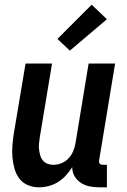

<svg xmlns="http://www.w3.org/2000/svg" viewBox="-20 -791 540 819"><path d="M146 8Q121 8 98.5 -1.5Q76 -11 62 -30Q48 -49 41.5 -72.5Q35 -96 33 -121Q31 -146 33 -171.5Q35 -197 39 -222L89 -520H202L150 -207Q148 -193 146.5 -180Q145 -167 146.5 -154Q148 -141 151.5 -128.5Q155 -116 163 -106.5Q171 -97 182.5 -92.5Q194 -88 208 -88Q225 -88 242.5 -95Q260 -102 272.5 -115.5Q285 -129 292 -146Q299 -163 302 -180L358 -520H471L403 -108Q402 -104 402.5 -100Q403 -96 405.5 -93Q408 -90 411.5 -89Q415 -88 419 -88H436V8H403Q382 8 362 4Q342 0 325 -11Q308 -22 298 -39.5Q288 -57 288 -78Q276 -59 261 -42.5Q246 -26 227.5 -14.5Q209 -3 188 2.5Q167 8 146 8ZM278 -575 225 -625 371 -771 436 -709Z"/></svg>

Font: Iosevka Web
Style: Bold Italic
Weight: 700
Italic angle: -9°
Monospace: yes
Designer: Belleve Invis
Foundry: Belleve Invis
Version: Version 28.0.3; ttfautohint (v1.8.3)